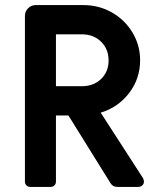

<svg xmlns="http://www.w3.org/2000/svg" viewBox="-20 -735 633 755"><path d="M78 -21V-672Q78 -690 90.5 -702.5Q103 -715 121 -715H308Q369 -715 420 -686Q471 -657 501 -607Q531 -557 531 -498Q531 -426 488 -369.5Q445 -313 376 -292L542 -35Q546 -28 546 -21Q546 -12 539.5 -6Q533 0 523 0H441Q424 0 415 -14L249 -281H200V-21Q200 -12 194 -6Q188 0 179 0H99Q90 0 84 -6Q78 -12 78 -21ZM302 -396Q348 -396 377.5 -424.5Q407 -453 407 -497Q407 -542 377.5 -571Q348 -600 302 -600H200V-396Z"/></svg>

Font: Miriam Libre
Style: Bold
Weight: 700
Designer: Michal Sahar
Foundry: Hagilda
Version: Version 1.001